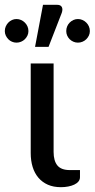

<svg xmlns="http://www.w3.org/2000/svg" viewBox="-62 -771 393 797"><path d="M0 0ZM65.5 -507.5H160.5V-140.5Q160.5 -103.5 176.2 -84.2Q192 -65 228 -65H270V-35.5Q270 -25.5 263.8 -17.8Q257.5 -10 246.5 -4.8Q235.5 0.5 221.2 3.2Q207 6 191 6Q160 6 136.8 -4.2Q113.5 -14.5 97.5 -33.2Q81.5 -52 73.5 -78Q65.5 -104 65.5 -135.5ZM83.5 -576.5 116.5 -751H175.5Q189.5 -751 194.5 -742Q199.5 -733 194.5 -718L139.5 -576.5ZM311 -642Q311 -632 307 -623.5Q303 -615 296.2 -608.2Q289.5 -601.5 280.5 -597.8Q271.5 -594 261.5 -594Q251.5 -594 242.8 -597.8Q234 -601.5 227.2 -608.2Q220.5 -615 216.8 -623.5Q213 -632 213 -642Q213 -652.5 216.8 -661.5Q220.5 -670.5 227.2 -677.2Q234 -684 242.8 -688Q251.5 -692 261.5 -692Q271.5 -692 280.5 -688Q289.5 -684 296.2 -677.2Q303 -670.5 307 -661.5Q311 -652.5 311 -642ZM56 -642Q56 -632 52 -623.5Q48 -615 41.2 -608.2Q34.5 -601.5 25.5 -597.8Q16.5 -594 6.5 -594Q-3.5 -594 -12.2 -597.8Q-21 -601.5 -27.5 -608.2Q-34 -615 -38 -623.5Q-42 -632 -42 -642Q-42 -652.5 -38 -661.5Q-34 -670.5 -27.5 -677.2Q-21 -684 -12.2 -688Q-3.5 -692 6.5 -692Q16.5 -692 25.5 -688Q34.5 -684 41.2 -677.2Q48 -670.5 52 -661.5Q56 -652.5 56 -642Z"/></svg>

Font: Lato Medium
Style: Regular
Weight: 500
Designer: Lukasz Dziedzic
Foundry: tyPoland Lukasz Dziedzic
Version: Version 2.006; 2014-01-15